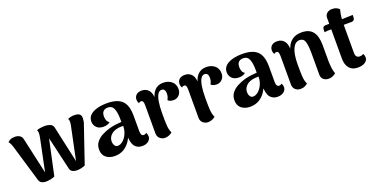

<svg xmlns="http://www.w3.org/2000/svg" viewBox="-24 -1308 3866 1982"><g transform="rotate(-20 1909.0 -317.5)"><path d="M236 15Q212 15 192 5Q172 -5 164 -30L44 -434Q40 -446 32.5 -466Q25 -486 12 -499Q21 -510 39.5 -520Q58 -530 90 -530Q122 -530 143.5 -516.5Q165 -503 171 -476L260 -78L334 -436Q336 -447 337.5 -458.5Q339 -470 339 -482Q339 -494 337 -502Q335 -510 330 -515Q352 -524 376.5 -526.5Q401 -529 419 -530Q449 -530 477 -519.5Q505 -509 512 -479L600 -78L675 -436Q677 -448 679 -459Q681 -470 681 -482Q681 -494 678.5 -502Q676 -510 672 -515Q686 -521 702 -525.5Q718 -530 743 -530Q783 -530 800.5 -516.5Q818 -503 818 -472Q818 -459 815 -440Q812 -421 804 -401L669 -5Q645 5 622 10Q599 15 576 15Q553 15 531.5 5Q510 -5 504 -30L419 -395L335 -5Q310 5 285.5 10Q261 15 236 15Z M1297 10Q1245 10 1215.5 -27.5Q1186 -65 1186 -161V-199L1210 -194Q1200 -139 1172 -92.5Q1144 -46 1100 -18Q1056 10 996 10Q939 10 901.5 -20Q864 -50 864 -108Q864 -156 890.5 -189.5Q917 -223 957.5 -244Q998 -265 1039 -277Q1079 -288 1114.5 -292.5Q1150 -297 1178 -298V-323Q1178 -404 1160 -445Q1142 -486 1095 -486Q1076 -486 1060.5 -478.5Q1045 -471 1036.5 -455Q1028 -439 1028 -412Q1028 -392 1035 -371Q1042 -350 1063 -338Q1051 -326 1031.5 -320Q1012 -314 990 -314Q941 -314 914.5 -341Q888 -368 888 -407Q888 -467 946.5 -499Q1005 -531 1103 -531Q1215 -531 1267 -481Q1319 -431 1319 -314V-145Q1319 -92 1352 -92Q1357 -92 1365.5 -95Q1374 -98 1379 -105Q1386 -95 1389 -83Q1392 -71 1392 -62Q1392 -33 1366.5 -11.5Q1341 10 1297 10ZM1068 -79Q1087 -81 1107 -94.5Q1127 -108 1144 -131.5Q1161 -155 1171.5 -186Q1182 -217 1182 -254Q1163 -254 1143 -252.5Q1123 -251 1104.5 -246Q1086 -241 1070 -232Q1046 -219 1030.5 -195.5Q1015 -172 1015 -142Q1015 -117 1027.5 -96.5Q1040 -76 1068 -79Z M1548 11Q1517 11 1492.5 -9.5Q1468 -30 1468 -67V-376Q1468 -405 1461.5 -417Q1455 -429 1442 -429Q1437 -429 1429 -427Q1421 -425 1416 -417Q1403 -437 1403 -460Q1403 -491 1424 -511Q1445 -531 1485 -531Q1533 -531 1561.5 -497Q1590 -463 1588 -392V-366L1576 -376Q1590 -455 1625.5 -493Q1661 -531 1719 -531Q1776 -531 1812.5 -500.5Q1849 -470 1849 -416Q1849 -377 1825 -351.5Q1801 -326 1765 -325Q1721 -325 1702 -347Q1713 -367 1716.5 -381.5Q1720 -396 1720 -416Q1720 -441 1710 -454.5Q1700 -468 1679 -468Q1656 -468 1639 -442.5Q1622 -417 1613 -365Q1604 -313 1604 -235Q1604 -188 1604.5 -155.5Q1605 -123 1607 -100Q1609 -77 1613.5 -58Q1618 -39 1627 -19Q1618 -11 1597.5 -0.5Q1577 10 1548 11Z M2021 11Q1990 11 1965.5 -9.5Q1941 -30 1941 -67V-376Q1941 -405 1934.5 -417Q1928 -429 1915 -429Q1910 -429 1902 -427Q1894 -425 1889 -417Q1876 -437 1876 -460Q1876 -491 1897 -511Q1918 -531 1958 -531Q2006 -531 2034.5 -497Q2063 -463 2061 -392V-366L2049 -376Q2063 -455 2098.5 -493Q2134 -531 2192 -531Q2249 -531 2285.5 -500.5Q2322 -470 2322 -416Q2322 -377 2298 -351.5Q2274 -326 2238 -325Q2194 -325 2175 -347Q2186 -367 2189.5 -381.5Q2193 -396 2193 -416Q2193 -441 2183 -454.5Q2173 -468 2152 -468Q2129 -468 2112 -442.5Q2095 -417 2086 -365Q2077 -313 2077 -235Q2077 -188 2077.5 -155.5Q2078 -123 2080 -100Q2082 -77 2086.5 -58Q2091 -39 2100 -19Q2091 -11 2070.5 -0.5Q2050 10 2021 11Z M2784 10Q2732 10 2702.5 -27.5Q2673 -65 2673 -161V-199L2697 -194Q2687 -139 2659 -92.5Q2631 -46 2587 -18Q2543 10 2483 10Q2426 10 2388.5 -20Q2351 -50 2351 -108Q2351 -156 2377.5 -189.5Q2404 -223 2444.5 -244Q2485 -265 2526 -277Q2566 -288 2601.5 -292.5Q2637 -297 2665 -298V-323Q2665 -404 2647 -445Q2629 -486 2582 -486Q2563 -486 2547.5 -478.5Q2532 -471 2523.5 -455Q2515 -439 2515 -412Q2515 -392 2522 -371Q2529 -350 2550 -338Q2538 -326 2518.5 -320Q2499 -314 2477 -314Q2428 -314 2401.5 -341Q2375 -368 2375 -407Q2375 -467 2433.5 -499Q2492 -531 2590 -531Q2702 -531 2754 -481Q2806 -431 2806 -314V-145Q2806 -92 2839 -92Q2844 -92 2852.5 -95Q2861 -98 2866 -105Q2873 -95 2876 -83Q2879 -71 2879 -62Q2879 -33 2853.5 -11.5Q2828 10 2784 10ZM2555 -79Q2574 -81 2594 -94.5Q2614 -108 2631 -131.5Q2648 -155 2658.5 -186Q2669 -217 2669 -254Q2650 -254 2630 -252.5Q2610 -251 2591.5 -246Q2573 -241 2557 -232Q2533 -219 2517.5 -195.5Q2502 -172 2502 -142Q2502 -117 2514.5 -96.5Q2527 -76 2555 -79Z M3036 15Q3001 15 2978 -6Q2955 -27 2955 -63V-376Q2954 -405 2948 -417Q2942 -429 2929 -429Q2924 -429 2916 -427Q2908 -425 2903 -417Q2890 -437 2890 -460Q2890 -491 2911 -511Q2932 -531 2972 -531Q3019 -531 3047 -499Q3075 -467 3075 -401V-371L3058 -340Q3066 -400 3087.5 -442.5Q3109 -485 3147 -508Q3185 -531 3241 -531Q3324 -531 3363 -481Q3402 -431 3402 -331V-146Q3403 -124 3406.5 -86.5Q3410 -49 3423 -16Q3409 -3 3389.5 6Q3370 15 3344 15Q3310 15 3287.5 -4Q3265 -23 3265 -56V-309Q3264 -382 3251 -422.5Q3238 -463 3194 -463Q3171 -463 3152 -449Q3133 -435 3119.5 -406.5Q3106 -378 3098.5 -335Q3091 -292 3091 -235Q3091 -186 3091.5 -153Q3092 -120 3094 -96.5Q3096 -73 3100.5 -54Q3105 -35 3114 -15Q3105 -7 3084.5 4Q3064 15 3036 15Z M3666 10Q3605 10 3573 -28.5Q3541 -67 3541 -133V-580Q3541 -613 3563.5 -631.5Q3586 -650 3620 -650Q3650 -650 3670 -639Q3690 -628 3698 -620Q3685 -572 3681.5 -530Q3678 -488 3678 -426V-145Q3678 -119 3689.5 -105.5Q3701 -92 3723 -92Q3733 -92 3745.5 -95Q3758 -98 3762 -105Q3770 -95 3773 -83Q3776 -71 3776 -62Q3776 -31 3746.5 -10.5Q3717 10 3666 10ZM3466 -451 3467 -484Q3468 -501 3478.5 -508.5Q3489 -516 3503 -516H3677Q3681 -516 3698.5 -516.5Q3716 -517 3738.5 -517.5Q3761 -518 3778.5 -518.5Q3796 -519 3800 -520L3799 -488Q3798 -472 3788 -463.5Q3778 -455 3764 -455H3526Q3516 -455 3496 -454Q3476 -453 3466 -451Z"/></g></svg>

Font: Arima Thin
Style: Bold
Weight: 700
Version: Version 1.100